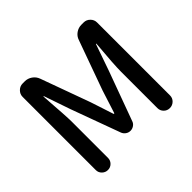

<svg xmlns="http://www.w3.org/2000/svg" viewBox="-167 -950 1163 1163"><g transform="rotate(-45 414.5 -368.0)"><path d="M96.7 -51.8V-678.7Q96.7 -702.1 113.8 -719.2Q130.9 -736.3 154.3 -736.3H172.9Q198.2 -736.3 219.7 -721.2Q241.2 -706.1 250 -681.6L365.2 -364.3Q374 -337.9 390.1 -288.6Q406.2 -239.3 413.1 -217.8Q414.1 -214.8 416.5 -214.8Q418.9 -214.8 419.9 -217.8Q427.7 -240.2 442.9 -289.6Q458 -338.9 466.8 -364.3L581.1 -681.6Q588.9 -706.1 610.4 -721.2Q631.8 -736.3 657.2 -736.3H676.8Q700.2 -736.3 717.3 -719.2Q734.4 -702.1 734.4 -678.7V-53.7Q734.4 -31.2 718.3 -15.6Q702.1 0 679.7 0Q657.2 0 641.6 -15.6Q626 -31.2 626 -53.7V-364.3Q626 -424.8 640.6 -589.8Q640.6 -591.8 638.7 -591.8Q636.7 -591.8 636.7 -589.8L578.1 -421.9L461.9 -104.5Q457 -89.8 443.4 -80.6Q429.7 -71.3 413.6 -71.3Q397.5 -71.3 384.3 -80.6Q371.1 -89.8 365.2 -104.5L249 -421.9L191.4 -589.8Q191.4 -591.8 189 -591.8Q186.5 -591.8 187.5 -589.8Q201.2 -405.3 201.2 -364.3V-51.8Q201.2 -30.3 186 -15.1Q170.9 0 149.4 0Q127.9 0 112.3 -15.1Q96.7 -30.3 96.7 -51.8Z"/></g></svg>

Font: Gen Jyuu Gothic P Medium
Style: Regular
Weight: 500
Designer: [Source Han Sans]
Ryoko NISHIZUKA  (kana & ideographs); Paul D. Hunt (Latin, Greek & Cyrillic); Wenlong ZHANG  (bopomofo
Version: Version 1.002.20150607